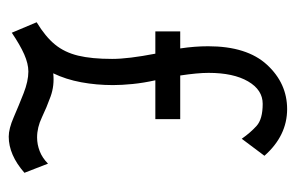

<svg xmlns="http://www.w3.org/2000/svg" viewBox="-139 -524 678 440"><g transform="rotate(90 200.0 -304.0)"><path d="M55 8 31 -49Q64 -69 82 -91Q100 -113 107.5 -144Q115 -175 115 -222Q115 -259 103 -321H52V-378H91Q86 -411 86 -442Q86 -531 128.5 -577Q171 -623 230 -623Q291 -623 337 -571L298 -519Q284 -539 268.5 -553Q253 -567 218 -567Q186 -567 166.5 -533.5Q147 -500 147 -443Q147 -430 148.5 -414Q150 -398 153 -378H253V-321H164Q170 -294 172.5 -269Q175 -244 175 -224Q175 -186 168.5 -151Q162 -116 148 -87Q176 -90 201 -81Q226 -72 249 -61Q272 -50 295 -50Q311 -50 326.5 -56Q342 -62 355 -75L376 -21Q335 15 293 15Q275 15 248.5 3.5Q222 -8 194 -19Q166 -30 144 -30Q126 -30 104.5 -20.5Q83 -11 55 8Z"/></g></svg>

Font: Inconsolata Condensed
Style: Regular
Weight: 400
Width: 3
Monospace: yes
Designer: Raph Levien, Cyreal, Brenton Simpson
Foundry: Raph Levien, Cyreal, Google
Version: Version 3.000; ttfautohint (v1.8.2.53-6de2)